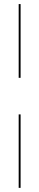

<svg xmlns="http://www.w3.org/2000/svg" viewBox="-20 -699 191 933"><path d="M80.1 -143.1V213.9H70.8V-143.1ZM70.8 -320.8V-679.2H80.1V-320.8Z"/></svg>

Font: Rawengulk
Style: Ultralight
Weight: 200
Version: Version 0.92